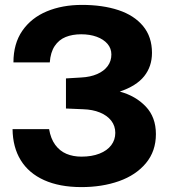

<svg xmlns="http://www.w3.org/2000/svg" viewBox="-20 -753 688 783"><path d="M314.2 -733Q398.5 -733 462.8 -711.8Q527 -690.6 563.4 -646.8Q599.8 -602.9 599.8 -537.5Q599.8 -482.1 568.1 -442.3Q536.4 -402.5 468.5 -379.5Q533.1 -362 574.4 -318.6Q615.8 -275.2 615.8 -206Q615.8 -136.5 575.2 -87.7Q534.6 -38.9 465.4 -14.3Q396.1 10.2 311 10Q222.6 9.8 160 -18.4Q97.4 -46.5 64.7 -99.5Q32 -152.5 31.2 -226.5H180.2Q186.8 -187.4 205.3 -162.2Q223.9 -137 251.1 -125.6Q278.2 -114.2 312.2 -114.2Q354.6 -114.2 385.9 -126.6Q417.1 -138.9 433.7 -160.9Q450.2 -182.9 450.2 -211.2Q450.2 -239.5 433.6 -260.9Q416.9 -282.2 387.2 -294.3Q357.6 -306.4 319 -307.5L249 -310.5V-433.2L311.5 -437Q348.5 -438.9 376.3 -451Q404.1 -463.1 419.2 -483.6Q434.2 -504.1 434.2 -530.8Q434.2 -555.8 418.2 -574.3Q402.1 -592.9 374.2 -603.1Q346.4 -613.2 311 -613.2Q275.4 -613.2 247.8 -602.1Q220.2 -590.9 203.1 -565.4Q186 -539.9 183 -498.5H34.8Q34.8 -575.2 71.2 -627.8Q107.8 -680.4 170.9 -706.7Q234 -733 314.2 -733Z"/></svg>

Font: Public Sans VF
Style: Regular
Weight: 400
Designer: Pablo Impallari, Rodrigo Fuenzalida (Modified by Dan O. Williams and USWDS)
Version: Version 1.003